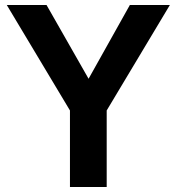

<svg xmlns="http://www.w3.org/2000/svg" viewBox="-20 -743 703 763"><path d="M655 -723H496L332 -430L165 -723H7L258 -304V0H404V-304Z"/></svg>

Font: United Sans
Style: Bold
Weight: 700
Designer: Pablo Impallari, Rodrigo Fuenzalida (Modified by Dan O. Williams)
Version: Version 1.000;PS 001.000;hotconv 1.0.88;makeotf.lib2.5.64775